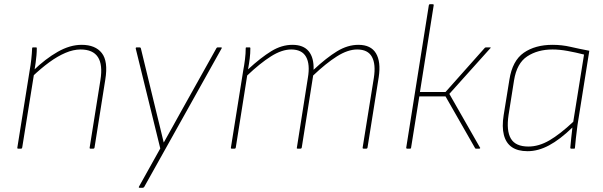

<svg xmlns="http://www.w3.org/2000/svg" viewBox="-20 -703 2854 908"><path d="M408 0Q403 0 404 -5L455 -325Q478 -469 361 -469Q327 -469 289.5 -453Q252 -437 213 -408.5Q174 -380 133 -341L137 -369Q195 -425 253 -458Q311 -491 366 -491Q431 -491 461.5 -452Q492 -413 478 -327L427 -5Q426 0 421 0ZM66 0Q61 0 62 -5L120 -368Q125 -395 128 -423Q131 -451 132 -475Q132 -479 136 -479H151Q154 -479 154 -475Q154 -459 152.5 -441.5Q151 -424 148.5 -406Q146 -388 143 -370L142 -360L85 -5Q84 -2 83 -1Q82 0 79 0Z M640 185Q635 185 637 180L738 -1L622 -473Q621 -479 627 -479H640Q645 -479 646 -475L719 -174Q728 -139 736.5 -102.5Q745 -66 754 -30H755Q775 -65 794.5 -100.5Q814 -136 833 -170L1004 -476Q1006 -478 1007 -478.5Q1008 -479 1011 -479H1025Q1027 -479 1028.5 -478Q1030 -477 1028 -474L662 181Q659 185 655 185Z M1076 0Q1071 0 1072 -5L1130 -368Q1135 -394 1138.5 -422Q1142 -450 1142 -475Q1142 -479 1145 -479H1161Q1164 -479 1164 -475Q1164 -451 1161 -426.5Q1158 -402 1153 -375Q1214 -431 1263 -461Q1312 -491 1363 -491Q1415 -491 1440 -460.5Q1465 -430 1463 -373Q1524 -430 1574 -460.5Q1624 -491 1675 -491Q1734 -491 1758 -451Q1782 -411 1771 -338L1718 -5Q1717 0 1712 0H1700Q1694 0 1695 -5L1748 -335Q1758 -399 1739 -434Q1720 -469 1669 -469Q1625 -469 1573.5 -436.5Q1522 -404 1461 -346L1407 -5Q1406 -2 1404.5 -1Q1403 0 1401 0H1388Q1382 0 1384 -5L1436 -335Q1447 -399 1427.5 -434Q1408 -469 1357 -469Q1313 -469 1261.5 -436.5Q1210 -404 1149 -346L1095 -5Q1094 0 1089 0Z M2298 -479Q2300 -479 2300.5 -477.5Q2301 -476 2298 -474L2105 -259L2250 -5Q2252 -4 2250.5 -2Q2249 0 2247 0H2231Q2228 0 2227 -2L2087 -247H1963L1924 -4Q1924 0 1919 0H1905Q1901 0 1901 -4L2008 -678Q2009 -683 2013 -683H2026Q2032 -683 2031 -678L1966 -268H2087L2273 -477Q2276 -479 2279 -479Z M2475 12Q2429 12 2401 -7Q2373 -26 2363 -64.5Q2353 -103 2362 -159L2389 -326Q2403 -416 2457 -453.5Q2511 -491 2593 -491Q2637 -491 2678 -481.5Q2719 -472 2767 -463L2711 -111Q2706 -74 2703.5 -49.5Q2701 -25 2699 -4Q2699 0 2696 0H2681Q2677 0 2677 -4Q2679 -26 2681.5 -51Q2684 -76 2687 -100Q2628 -43 2576.5 -15.5Q2525 12 2475 12ZM2479 -10Q2528 -10 2578 -39Q2628 -68 2691 -127L2742 -445Q2703 -455 2664.5 -462Q2626 -469 2593 -469Q2523 -469 2473.5 -436.5Q2424 -404 2411 -323L2385 -159Q2374 -85 2396 -47.5Q2418 -10 2479 -10Z"/></svg>

Font: Sofia Sans Thin
Style: Italic
Weight: 250
Italic angle: -9°
Version: Version 4.100-B